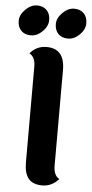

<svg xmlns="http://www.w3.org/2000/svg" viewBox="-64 -1004 504 1051"><g transform="rotate(5 188.5 -478.5)"><path d="M300.5 -968Q334 -968 353.5 -948Q373 -928 373 -894Q373 -860 343.5 -831Q314 -802 280 -802Q246 -802 226.5 -822Q207 -842 207 -875.5Q207 -909 237 -938.5Q267 -968 300.5 -968ZM96.5 -968Q130 -968 149.5 -948Q169 -928 169 -894Q169 -860 139.5 -831Q110 -802 76 -802Q42 -802 22.5 -822Q3 -842 3 -875.5Q3 -909 33 -938.5Q63 -968 96.5 -968ZM268 -628V-103Q268 -49 300 -32Q262 11 210 11Q158 11 134 -18Q110 -47 110 -108V-634Q110 -686 77 -703Q113 -746 168 -746Q268 -746 268 -628Z"/></g></svg>

Font: Laila
Style: Bold
Weight: 700
Designer: Hitesh Malaviya
Foundry: Indian Type Foundry
Version: Version 1.302;PS 1.0;hotconv 1.0.78;makeotf.lib2.5.61930; tt